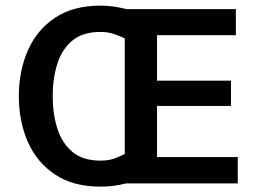

<svg xmlns="http://www.w3.org/2000/svg" viewBox="-20 -659 937 692"><path d="M341.8 13.7Q244.1 13.7 178.7 -29.8Q113.3 -73.2 80.6 -147Q47.9 -220.7 47.9 -312.5Q47.9 -403.3 80.6 -477.5Q113.3 -551.8 178.7 -595.2Q244.1 -638.7 341.8 -638.7Q367.2 -638.7 390.6 -635.3Q414.1 -631.8 436.5 -626H830.1V-532.2H545.9V-368.2H812.5V-277.3H545.9V-92.8H836.9V2H434.6Q389.6 13.7 341.8 13.7ZM341.8 -80.1Q374 -80.1 396 -88.9Q418 -97.7 429.7 -104.5V-520.5Q418 -526.4 394.5 -535.2Q371.1 -543.9 341.8 -543.9Q278.3 -543.9 240.7 -512.7Q203.1 -481.4 186.5 -428.7Q169.9 -376 169.9 -312.5Q169.9 -249 186.5 -196.3Q203.1 -143.6 240.7 -111.8Q278.3 -80.1 341.8 -80.1Z"/></svg>

Font: Padauk
Style: Bold
Weight: 700
Designer: Debbi Hosken, Becca Hirsbrunner Spalinger
Foundry: SIL International
Version: Version 5.003